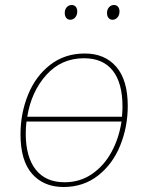

<svg xmlns="http://www.w3.org/2000/svg" viewBox="-20 -742 592 768"><path d="M491 -318Q491 -235 461 -160.5Q431 -86 372.5 -40Q314 6 234 6Q155 6 108.5 -46.5Q62 -99 62 -205Q62 -288 92 -362.5Q122 -437 180.5 -482.5Q239 -528 319 -528Q399 -528 445 -475Q491 -422 491 -318ZM89 -275H468Q470 -301 470 -315Q470 -410 431 -459.5Q392 -509 316 -509Q225 -509 165 -442Q105 -375 89 -275ZM466 -256H86Q83 -232 83 -208Q83 -114 123 -63.5Q163 -13 238 -13Q300 -13 348 -46Q396 -79 426 -134Q456 -189 466 -256ZM239 -690Q239 -704 247 -713Q255 -722 267 -722Q277 -722 283 -715Q289 -708 289 -696Q289 -682 281 -672.5Q273 -663 261 -663Q251 -663 245 -670.5Q239 -678 239 -690ZM408 -690Q408 -704 416 -713Q424 -722 436 -722Q446 -722 452 -715Q458 -708 458 -696Q458 -682 450 -672.5Q442 -663 430 -663Q420 -663 414 -670.5Q408 -678 408 -690Z"/></svg>

Font: Bitter Pro Thin
Style: Italic
Weight: 250
Italic angle: -9°
Designer: Sol Matas, and Bitter project Authors
Foundry: Sol Matas
Version: Version 1.010